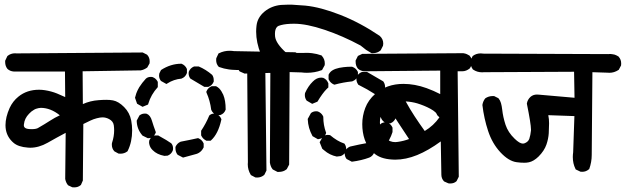

<svg xmlns="http://www.w3.org/2000/svg" viewBox="-20 -792 2666 818"><path d="M108.4 -162.6Q103.5 -162.6 99.1 -163.1Q57.6 -166 37.1 -184.1L31.2 -189.5Q3.4 -217.3 3.4 -258.8Q3.4 -292.5 21 -332Q34.7 -361.3 58.6 -380.4Q94.7 -409.7 146.5 -409.7Q158.7 -409.7 171.4 -407.7Q199.2 -403.3 223.1 -393.6Q240.7 -386.2 257.8 -378.4L256.8 -487.3H38.6Q22.9 -488.3 11.7 -498.5Q2 -510.7 2 -527.8Q2 -529.8 2 -533.2L11.2 -552.7L12.7 -554.2Q26.4 -564.9 43.9 -564.9Q46.9 -564.9 50.3 -564.5L587.9 -568.4L606.4 -559.1L607.4 -558.1Q617.7 -546.9 617.7 -530.3Q617.7 -526.9 617.2 -522L607.4 -504.4Q593.8 -494.6 579.6 -492.2L332 -488.3L333 -348.6Q364.7 -362.8 399.4 -365.2Q416.5 -366.7 432.9 -366.7Q449.2 -366.7 461.4 -364.3Q484.9 -359.9 508.8 -335.9Q532.7 -312 539.1 -278.3Q543 -257.3 543 -236.3Q543 -187.5 524.4 -149.9L523.9 -148.4L522.5 -147Q509.8 -137.2 493.2 -137.2Q489.7 -137.2 484.9 -137.7L467.8 -147L466.8 -147.9Q456.5 -159.2 456.5 -175.8Q456.5 -182.1 457.5 -184.1Q466.3 -210.9 466.3 -236.8Q466.3 -247.1 464.8 -258.3Q462.4 -275.4 444.8 -284.7Q431.2 -292 416.5 -292Q407.2 -292 392.1 -288.1Q378.4 -284.7 364.7 -278.1Q351.1 -271.5 335 -263.7L333 -22.9L324.7 -3.9L323.2 -2.9Q312.5 6.3 296.4 6.3Q293 6.3 288.1 5.9L270.5 -2.4L269 -3.9Q260.3 -15.1 257.8 -29.8L259.8 -226.1Q220.2 -205.1 182.9 -183.8Q145.5 -162.6 108.4 -162.6ZM234.9 -300.8Q195.3 -332.5 153.8 -332.5Q149.9 -332.5 144 -331.3Q138.2 -330.1 133.3 -328.4Q128.4 -326.7 124 -323.7Q113.3 -317.9 103.5 -307.1Q84.5 -287.6 82 -262.7Q81.5 -260.7 81.5 -258.3Q81.5 -252 85.4 -248.5Q90.8 -243.2 104.5 -242.2Q109.9 -241.7 114.7 -241.7Q136.2 -241.7 145 -248.5Q169.9 -262.7 192.1 -277.1Q214.4 -291.5 234.9 -300.8Z M1047.9 -47.9Q1035.6 -68.4 1035.6 -92.3Q1035.6 -97.2 1036.1 -101.1L1033.2 -493.2Q974.1 -493.2 955.6 -496.1Q934.1 -499 912.6 -506.8L911.1 -508.3Q900.9 -519.5 900.9 -536.1Q900.9 -539.6 901.4 -543.9L911.1 -564.5L913.6 -565.4Q934.1 -575.7 958.5 -575.7Q967.8 -575.7 977.1 -574.2L1238.3 -569.3L1256.8 -560.1L1257.8 -558.6Q1268.1 -546.9 1268.1 -530.3Q1268.1 -526.9 1267.6 -522L1258.3 -503.4L1256.3 -502.4Q1243.2 -492.7 1228.5 -492.2H1110.4L1115.2 -65.4L1106 -46.9Q1092.8 -35.6 1075.7 -35.6Q1072.8 -35.6 1067.9 -36.1L1049.3 -45.9ZM727.5 -160.6Q727.5 -162.6 727.5 -166Q734.4 -181.6 749 -188L750.5 -188.5Q786.6 -195.3 823.7 -203.6L826.2 -202.6Q840.8 -196.3 847.2 -181.6L847.7 -180.2V-164.1Q842.3 -153.8 837.4 -148.9Q828.1 -139.6 816.9 -136.2L759.8 -120.6L737.3 -132.3L735.8 -133.8Q727.5 -144.5 727.5 -160.6ZM616.2 -177.2Q615.2 -180.7 615.2 -182.9Q615.2 -185.1 615.2 -187Q615.2 -191.4 616 -193.6Q616.7 -195.8 618.2 -198.2Q624.5 -209 636.7 -214.4L638.2 -214.8H654.3Q694.8 -192.4 709.5 -181.6Q717.3 -172.9 717.3 -159.7Q717.3 -152.8 715.8 -149.9Q710 -135.7 695.3 -129.4L694.3 -128.9L680.2 -127.9Q648.4 -133.8 630.4 -152.3Q619.1 -163.1 616.2 -177.2ZM836.9 -215.3V-234.9Q857.4 -265.6 871.6 -299.8L872.6 -300.8Q880.9 -308.1 893.1 -308.1Q898.9 -308.1 901.4 -307.1Q916 -300.8 922.4 -286.1L923.3 -283.7L922.9 -281.7Q909.7 -221.7 879.4 -194.3L877 -192.4H859.4Q851.1 -196.8 845.9 -201.9Q840.8 -207 836.9 -215.3ZM575.7 -301.3Q585 -308.1 596.7 -308.1Q603 -308.1 605.5 -307.1Q620.6 -300.8 627.4 -277.3Q633.3 -257.3 644 -228.5Q641.6 -221.7 639.4 -218.8Q637.2 -215.8 634.8 -212.9Q629.4 -207.5 621.1 -204.1L609.9 -203.1L586.9 -214.4L585.9 -215.8Q563.5 -242.2 562.5 -275.9V-278.3L574.2 -300.3ZM882.3 -424.8H900.4Q908.7 -420.4 914.1 -415Q923.8 -404.8 931.2 -388.2Q941.4 -363.8 941.4 -326.2V-324.7Q938 -315.9 932.6 -310.5Q927.2 -305.2 918.5 -301.8H902.8Q886.7 -308.6 880.4 -323.2L879.9 -324.2Q875 -363.3 859.9 -397L858.9 -400.4L859.9 -403.3Q866.2 -418 880.9 -424.3ZM622.1 -464.4Q628.4 -464.4 630.6 -463.4Q632.8 -462.4 634.5 -461.4Q636.2 -460.4 638.2 -459.5Q647 -453.6 651.9 -443.8L652.3 -441.9V-420.9Q623 -388.7 611.8 -350.1L610.8 -346.7L587.4 -336.9L564 -350.1L555.2 -375.5Q558.1 -387.7 560.5 -393.8Q563 -399.9 564.2 -402.8Q565.4 -405.8 566.9 -408.7Q569.8 -414.6 573.2 -420.4Q585.4 -439.5 601.1 -456.5Q609.4 -464.4 622.1 -464.4ZM783.7 -479Q783.7 -484.9 784.7 -487.3Q791 -502 805.7 -508.3L807.1 -508.8H826.7Q856.9 -496.1 883.8 -473.1Q890.6 -463.9 890.6 -450.2Q890.6 -447.8 890.6 -444.3Q887.2 -436 881.8 -430.7Q876.5 -425.3 867.7 -421.9H852.5H850.6L791.5 -457L790.5 -458Q783.7 -467.3 783.7 -479ZM657.7 -470.7Q657.7 -474.1 658.7 -479L666 -493.7Q707.5 -520.5 752 -520.5H753.4Q769.5 -513.7 775.9 -499L776.4 -497.6V-481Q772.9 -471.7 767.3 -466.1Q761.7 -460.4 752.9 -457Q720.2 -454.1 692.9 -436.5L689 -434.1L665.5 -447.3L664.6 -448.7Q657.7 -458.5 657.7 -470.7Z M1091.3 -561.5Q1071.3 -610.8 1071.3 -657.2Q1071.3 -669.4 1072.8 -682.1Q1076.7 -717.8 1106.9 -742.7Q1136.7 -767.1 1177.2 -771Q1190.9 -772 1202.9 -772Q1214.8 -772 1225.1 -772Q1248.5 -771 1280.8 -768.1Q1345.7 -761.7 1430.2 -728.5Q1514.6 -695.3 1597.7 -639.2Q1612.8 -626 1612.8 -606.4Q1612.8 -602.5 1611.8 -597.2L1602.1 -578.1L1601.1 -577.1Q1587.9 -565.4 1568.4 -565.4Q1566.9 -565.4 1563 -565.4L1539.6 -579.6L1516.1 -598.1Q1439.9 -639.2 1363 -665Q1286.1 -690.9 1232.9 -690.9Q1216.3 -690.9 1202.1 -689.5Q1188 -688 1177.2 -685.1Q1165.5 -682.6 1160.2 -677.2Q1151.4 -668 1151.4 -647.9Q1151.4 -643.1 1151.9 -637.2Q1154.8 -606.9 1200.2 -566.4H1269Q1276.9 -566.9 1287.1 -566.9Q1297.4 -566.9 1309.6 -565.4Q1329.6 -563 1350.1 -555.7L1351.6 -553.7Q1363.8 -540 1363.8 -521.5Q1363.8 -518.6 1363.3 -514.2L1352.1 -493.7L1349.6 -492.7Q1320.8 -481.9 1287.6 -481.9Q1276.4 -481.9 1264.2 -483.4L1213.9 -484.9L1211.9 -90.8L1201.7 -71.3L1200.2 -70.3Q1187.5 -59.6 1167.5 -59.6Q1165.5 -59.6 1162.1 -59.6L1142.6 -69.8L1141.1 -71.3Q1132.3 -82.5 1129.9 -99.1L1131.8 -481.4L1022 -478.5L1001 -487.8L999.5 -489.7Q989.7 -502.9 989.7 -520.5Q989.7 -523.9 990.2 -528.3L1000 -548.8L1002.4 -549.8Q1022.9 -560.5 1047.9 -560.5L1064.9 -560.1Q1078.6 -560.1 1091.3 -561.5ZM1448.7 -137.7Q1448.7 -144 1449.7 -146.2Q1450.7 -148.4 1451.4 -150.1Q1452.1 -151.9 1453.6 -153.3Q1459.5 -162.6 1471.2 -167.5Q1510.3 -176.8 1551.8 -184.1L1554.2 -182.6Q1568.4 -175.8 1574.7 -161.1L1575.2 -159.7V-144Q1568.4 -126.5 1553.2 -120.6Q1520.5 -108.4 1479 -103L1456.5 -114.7L1455.6 -116.2Q1448.7 -125.5 1448.7 -137.7ZM1377 -217.3Q1380.4 -217.3 1386.2 -216.3Q1417 -190.4 1444.8 -181.2L1447.3 -180.2L1448.7 -178.2Q1455.1 -168.5 1455.1 -155.3Q1455.1 -152.8 1455.1 -149.4Q1448.2 -133.8 1432.6 -127.4L1430.7 -127L1414.6 -125Q1384.3 -131.3 1361.3 -151.4L1353 -158.2L1341.8 -186L1355 -209L1356 -210Q1364.3 -217.3 1377 -217.3ZM1564 -191.4Q1564 -194.8 1564.9 -200.2Q1584 -231.4 1600.1 -262.7Q1606.4 -268.6 1613.8 -270Q1617.7 -271 1621.6 -271Q1628.4 -271 1630.9 -270Q1645.5 -263.7 1651.9 -249L1652.3 -247.6V-229.5Q1641.6 -195.3 1618.2 -167L1617.2 -165.5L1595.2 -156.2L1572.3 -169.4L1571.3 -170.4Q1564 -178.7 1564 -191.4ZM1326.7 -317.9Q1332.5 -317.9 1334.7 -316.9Q1336.9 -315.9 1338.9 -314.9Q1340.8 -314 1342.3 -313Q1352.1 -306.6 1356.9 -295.9L1357.4 -294.4V-293Q1357.4 -259.3 1368.7 -228L1369.6 -225.6Q1367.2 -218.8 1365 -215.8Q1362.8 -212.9 1360.4 -210Q1355 -204.6 1347.2 -201.7L1334.5 -198.7L1311.5 -211.9Q1301.8 -230 1296.9 -247.1Q1292 -264.2 1291 -285.2L1304.7 -310.1L1305.7 -311Q1314.9 -317.9 1326.7 -317.9ZM1601.6 -294.9Q1601.6 -335.9 1591.3 -375.5Q1593.8 -381.8 1596.2 -385.3Q1598.6 -388.7 1600.6 -390.6Q1602.5 -392.6 1603.8 -393.8Q1605 -395 1606.4 -396Q1609.4 -397.9 1614.3 -400.4H1632.8Q1643.1 -395 1647.9 -390.1Q1657.2 -380.9 1661.1 -368.7L1666 -289.6Q1659.2 -273.4 1644.5 -267.1L1643.1 -266.6H1626Q1617.2 -271 1611.3 -276.9Q1605.5 -282.7 1601.6 -293.5ZM1278.8 -386.7Q1278.8 -393.1 1279.8 -396Q1293 -425.3 1312.5 -444.3Q1329.1 -461.4 1348.6 -461.4Q1352.1 -461.4 1356.9 -460.4Q1364.7 -457 1369.9 -451.7Q1375 -446.3 1378.9 -437V-419.4Q1374 -415 1372.1 -413.1Q1354 -395 1332.5 -358.9L1310.1 -349.6L1286.6 -363.3L1285.6 -364.7Q1278.8 -374.5 1278.8 -386.7ZM1498.5 -455.1Q1498.5 -461.4 1500 -464.4Q1502.4 -471.2 1507.8 -476.6Q1513.2 -481.9 1522 -485.4H1542H1543.9L1612.8 -445.3L1613.8 -443.8Q1620.6 -434.1 1620.6 -420.9Q1620.6 -413.6 1619.6 -411.1Q1613.3 -396.5 1598.6 -390.1L1597.2 -389.6H1579.6Q1544.9 -412.1 1506.3 -431.2L1505.4 -433.1Q1498.5 -442.9 1498.5 -455.1ZM1379.9 -454.1V-473.6Q1383.3 -481 1388.2 -485.8Q1403.8 -501.5 1444.3 -505.9Q1460 -507.8 1478.5 -507.8H1480Q1490.2 -503.9 1495.6 -498.5Q1501 -493.2 1504.9 -485.4V-467.8Q1501 -460 1495.6 -454.6Q1490.2 -449.2 1480.5 -445.3Q1441.9 -441.4 1404.8 -431.2L1402.3 -432.1Q1387.7 -438.5 1380.9 -452.6Z M1663.6 -111.8Q1657.2 -111.8 1650.9 -112.3Q1598.1 -115.2 1570.8 -141.6Q1543.9 -167.5 1533.7 -197.8Q1523.4 -228 1523.4 -263.2Q1523.4 -298.3 1536.1 -332Q1548.8 -365.7 1578.6 -392.1Q1627.4 -434.6 1698.7 -434.6Q1747.1 -434.6 1797.4 -416.5Q1827.1 -405.8 1855.5 -391.1V-491.2L1530.8 -488.3Q1516.1 -489.7 1504.9 -499.5Q1495.1 -511.7 1495.1 -528.8Q1495.1 -530.8 1495.1 -534.2L1504.9 -553.7L1523.4 -562.5L1953.6 -565.4Q1963.4 -564 1969.5 -561Q1975.6 -558.1 1981 -554.7L1981.4 -553.7Q1991.7 -542 1991.7 -525.9Q1991.7 -522.9 1991.2 -518.1L1981.9 -501Q1966.8 -488.3 1949.2 -488.3H1929.7L1934.6 -39.1L1925.3 -20.5L1924.3 -19.5Q1914.1 -10.3 1898.4 -10.3Q1891.6 -10.3 1889.6 -11.2L1872.1 -19L1871.1 -20Q1860.8 -31.2 1860.4 -46.9L1857.9 -189.5Q1805.2 -150.9 1757.1 -131.3Q1709 -111.8 1663.6 -111.8ZM1722.7 -199.7Q1676.8 -268.6 1632.8 -337.4Q1612.3 -321.3 1605 -304.2Q1598.6 -290.5 1598.6 -270.5Q1598.6 -262.2 1599.6 -252.9Q1603 -221.7 1624.5 -202.1Q1641.1 -186.5 1664.1 -186.5Q1668.9 -186.5 1674.8 -187.5Q1701.2 -191.4 1722.7 -199.7ZM1789.6 -233.9Q1827.6 -256.8 1852.1 -292L1842.8 -301.3Q1840.3 -308.1 1835.9 -313Q1827.1 -321.3 1813.5 -328.6Q1788.1 -342.3 1757.8 -351.6Q1734.4 -358.4 1708.5 -359.9Q1726.1 -327.6 1746.6 -296.4Q1767.1 -265.1 1789.6 -233.9Z M2420.4 -123Q2420.4 -132.8 2421.9 -143.1L2427.2 -297.4L2315.9 -301.3Q2319.3 -285.2 2319.3 -266.4Q2319.3 -247.6 2317.9 -224.1Q2316.4 -200.7 2308.1 -176.3Q2298.8 -149.4 2274.4 -125Q2253.9 -105 2233.4 -100.6Q2223.1 -98.6 2214.4 -98.6Q2196.8 -98.6 2180.2 -101.1Q2146.5 -106 2111.8 -143.3Q2077.1 -180.7 2059.6 -233.9Q2042 -287.1 2035.2 -344.7Q2037.6 -360.8 2047.4 -373Q2061.5 -382.8 2079.6 -382.8Q2081.5 -382.8 2085 -382.8L2103.5 -373.5L2104.5 -372.1Q2110.8 -364.7 2114.3 -353Q2117.7 -341.3 2119.6 -325.2Q2123 -293.5 2133.8 -260.3Q2144.5 -228 2172.4 -201.2Q2193.8 -180.2 2208 -180.2Q2210.9 -180.2 2213.9 -181.2Q2230 -187 2234.9 -200.2Q2240.2 -216.3 2242.2 -236.3Q2242.2 -237.8 2242.2 -240.2Q2242.2 -263.7 2224.6 -350.6Q2227.1 -367.2 2240.2 -379.4Q2251.5 -389.2 2267.6 -389.2Q2271.5 -389.2 2276.4 -388.7L2427.7 -375.5L2425.8 -486.3L2041.5 -484.4Q2037.6 -483.9 2034.2 -483.9Q2012.7 -483.9 1995.6 -495.6L1994.6 -496.1L1993.7 -497.6Q1984.4 -510.7 1984.4 -528.8Q1984.4 -530.8 1984.4 -534.2L1993.7 -553.2L1995.1 -554.2Q2009.3 -564.5 2028.3 -564.5Q2034.2 -564.5 2040.5 -563.5L2571.8 -561.5Q2575.7 -562 2577.9 -562Q2580.1 -562 2583 -561.8Q2585.9 -561.5 2590.6 -560.8Q2595.2 -560.1 2599.1 -559.1Q2607.4 -556.2 2615.7 -550.8L2616.2 -549.8Q2626.5 -538.1 2626.5 -521.5Q2626.5 -518.1 2626 -513.2L2616.2 -494.6L2614.7 -493.7Q2596.7 -481.9 2576.2 -481.9Q2571.3 -481.9 2566.9 -482.4L2503.9 -484.4L2501 -131.8Q2501 -101.1 2490.2 -71.3L2488.3 -70.3Q2476.6 -60.1 2460.4 -60.1Q2457.5 -60.1 2453.1 -60.5L2432.6 -70.3L2431.6 -72.8Q2420.4 -95.2 2420.4 -123Z"/></svg>

Font: Bakudai
Style: Bold
Weight: 700
Version: Version 1.48